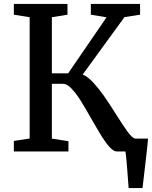

<svg xmlns="http://www.w3.org/2000/svg" viewBox="-20 -763 766 967"><path d="M129.4 -65.4V-676.3L49.8 -689V-743.2H319.8V-689L241.2 -676.3V-393.6H323.2L516.6 -675.8L437.5 -689V-743.2H685.5V-689L606.9 -676.8L396.5 -387.7Q422.4 -377 450.4 -346.4Q478.5 -315.9 503.9 -279.5Q529.3 -243.2 564 -188Q601.1 -128.9 622.8 -99.4Q644.5 -69.8 660.2 -64.9H725.6Q725.6 -55.7 714.1 44.7Q702.6 145 697.8 184.1H627.9Q626 153.8 620.1 81.8Q614.3 9.8 611.8 0H568.8Q552.2 0 532.2 -22Q512.2 -43.9 492.4 -75.9Q472.7 -107.9 441.4 -162.6Q408.2 -221.2 386 -256.6Q363.8 -292 340.6 -316.4Q317.4 -340.8 297.4 -340.8H241.2V-64.9L324.7 -51.8V0H49.8V-53.2Z"/></svg>

Font: Merriweather
Style: Regular
Weight: 400
Designer: Eben Sorkin
Foundry: Eben Sorkin
Version: Version 1.584; ttfautohint (v1.6)